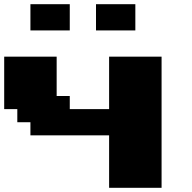

<svg xmlns="http://www.w3.org/2000/svg" viewBox="-20 -895 915 915"><path d="M500 0H750V-625H500V-375H312.5V-437.5H250V-625H0V-375H62.5V-312.5H125V-250H500ZM437.5 -750H625V-875H437.5ZM125 -750H312.5V-875H125Z"/></svg>

Font: Faithful 32x
Style: Bold
Weight: 400
Foundry: Faithful Resource Pack
Version: Version 1.0; January 27, 2023